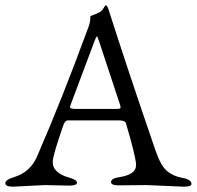

<svg xmlns="http://www.w3.org/2000/svg" viewBox="-22 -696 739 721"><path d="M147 -1 27 5Q-2 5 -2 -8Q-2 -21 31 -31Q91 -49 117 -108Q212 -327 304 -578Q317 -610 317 -624Q317 -636 318 -636Q353 -648 360 -656Q363 -660 365 -662.5Q367 -665 368 -667Q373 -676 375 -676Q380 -676 385 -662Q422 -546 466.5 -412.5Q511 -279 563 -128Q582 -73 605.5 -53.5Q629 -34 663 -28Q697 -22 697 -5Q697 5 668 5L529 -1L424 0Q395 0 395 -12Q395 -27 428 -31Q489 -41 489 -76Q489 -104 451 -233Q448 -244 424 -244H233Q222 -244 216 -226Q176 -112 176 -88Q176 -66 192.5 -51.5Q209 -37 238 -29Q267 -21 267 -10Q267 1 238 1ZM241 -294Q241 -287 262 -287H417Q431 -287 431 -292L429 -302L350 -541Q344 -559 342 -559Q339 -559 333 -542L243 -302Z"/></svg>

Font: Benne
Style: Regular
Weight: 400
Designer: John-Daniel Harrington
Version: Version 1.001